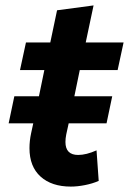

<svg xmlns="http://www.w3.org/2000/svg" viewBox="-20 -679 477 710"><path d="M12 -223 33 -323H124L144 -420H54L76 -522H166L191 -641L326 -659L297 -522H437L415 -420H275L255 -323H395L374 -223H234L225 -182Q222 -167 222 -154Q222 -106 269 -106Q299 -106 337 -123L345 -10Q322 0 294 5.5Q266 11 242 11Q171 11 130 -26Q89 -63 89 -131Q89 -158 95 -186L103 -223Z"/></svg>

Font: Radio Canada SemiBold
Style: Italic
Weight: 600
Italic angle: -12°
Designer: Charles Daoud, Etienne Aubert Bonn, Alexandre Saumier Demers, Jacques Le Bailly
Foundry: Radio-Canada
Version: Version 2.104; ttfautohint (v1.8.4.7-5d5b);gftools[0.9.28.de